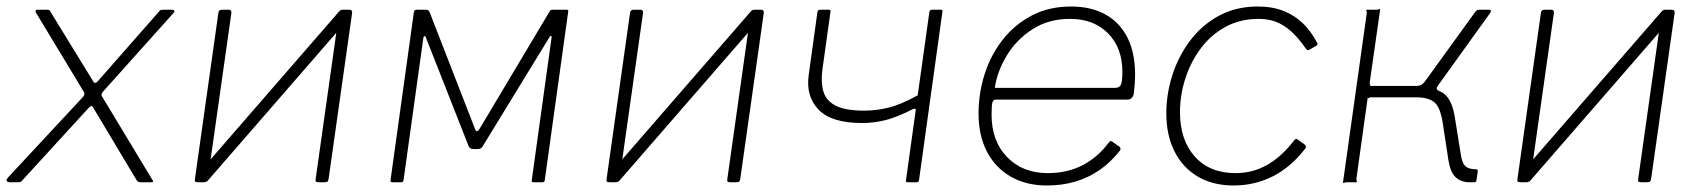

<svg xmlns="http://www.w3.org/2000/svg" viewBox="-25 -560 5225 590"><path d="M441 -11Q446 -4 445.5 -2Q445 0 440 0H406Q402 0 399 -2Q396 -4 395 -6L261 -230Q258 -235 255 -234Q252 -233 247 -228L42 -4Q41 -2 38 -1Q35 0 30 0H5Q-1 0 -4 -3.5Q-7 -7 0 -15L228 -260Q233 -265 234 -269Q235 -273 233 -277L85 -522Q84 -525 84.5 -527.5Q85 -530 89 -530H120Q125 -530 127 -528.5Q129 -527 130 -524L262 -309Q264 -305 268 -305.5Q272 -306 276 -311L465 -526Q467 -529 469.5 -529.5Q472 -530 477 -530H504Q509 -530 510.5 -527Q512 -524 509 -521L293 -280Q289 -276 287.5 -271.5Q286 -267 289 -263L441 -11Z M686 -520 614 -12Q613 0 602 0H584Q577 0 575 -2Q573 -4 574 -10L646 -520Q647 -530 656 -530H678Q687 -530 686 -520ZM1057 -520 985 -12Q984 -5 982 -2.5Q980 0 972 0H955Q948 0 946 -2Q944 -4 945 -10L1017 -520Q1018 -530 1027 -530H1049Q1058 -530 1057 -520ZM1019 -527 1043 -499 611 -2 588 -31Z M1180 0Q1174 0 1175 -6L1247 -524Q1249 -530 1254 -530H1285Q1292 -530 1295 -523L1435 -163Q1437 -157 1440.5 -157Q1444 -157 1448 -163L1664 -525Q1666 -528 1667.5 -529Q1669 -530 1673 -530H1716Q1723 -530 1721 -524L1649 -6Q1648 0 1642 0H1614Q1608 0 1609 -6L1670 -445Q1671 -449 1668 -449.5Q1665 -450 1663 -445L1458 -110Q1453 -102 1443 -102H1430Q1418 -102 1415 -111L1284 -444Q1283 -449 1280 -449Q1277 -449 1276 -444L1215 -6Q1214 0 1208 0Z M1951 -520 1879 -12Q1878 0 1867 0H1849Q1842 0 1840 -2Q1838 -4 1839 -10L1911 -520Q1912 -530 1921 -530H1943Q1952 -530 1951 -520ZM2322 -520 2250 -12Q2249 -5 2247 -2.5Q2245 0 2237 0H2220Q2213 0 2211 -2Q2209 -4 2210 -10L2282 -520Q2283 -530 2292 -530H2314Q2323 -530 2322 -520ZM2284 -527 2308 -499 1876 -2 1853 -31Z M2764 0Q2761 0 2759.5 -1.5Q2758 -3 2759 -6L2789 -222Q2790 -228 2781 -225Q2732 -200 2696.5 -191Q2661 -182 2624 -182Q2530 -182 2490.5 -223Q2451 -264 2460 -329L2487 -524Q2489 -530 2494 -530H2522Q2525 -530 2526.5 -528.5Q2528 -527 2527 -524L2502 -345Q2497 -306 2505.5 -278Q2514 -250 2543.5 -235Q2573 -220 2631 -220Q2667 -220 2704.5 -229Q2742 -238 2795 -267L2831 -524Q2833 -530 2838 -530H2866Q2873 -530 2871 -524L2799 -6Q2798 0 2792 0Z M3192 10Q3128 10 3080.5 -17.5Q3033 -45 3007.5 -94.5Q2982 -144 2982 -211Q2982 -273 3000.5 -331.5Q3019 -390 3055.5 -437Q3092 -484 3145 -512Q3198 -540 3266 -540Q3328 -540 3372 -515.5Q3416 -491 3439.5 -444.5Q3463 -398 3463 -331Q3463 -317 3462 -302.5Q3461 -288 3459 -272Q3458 -265 3453 -259.5Q3448 -254 3440 -254H3034Q3028 -254 3025 -246.5Q3022 -239 3022 -208Q3022 -126 3070 -77Q3118 -28 3194 -28Q3255 -28 3302 -52.5Q3349 -77 3383 -123Q3387 -127 3389.5 -126.5Q3392 -126 3394 -124L3415 -109Q3420 -106 3417 -98Q3389 -62 3354.5 -38Q3320 -14 3279.5 -2Q3239 10 3192 10ZM3402 -290Q3413 -290 3418.5 -298Q3424 -306 3424 -339Q3424 -413 3380 -457.5Q3336 -502 3263 -502Q3197 -502 3147.5 -470Q3098 -438 3068.5 -389Q3039 -340 3032 -290Z M3840 -540Q3885 -540 3919 -526.5Q3953 -513 3978 -489Q4003 -465 4021 -431Q4024 -427 4023.5 -424.5Q4023 -422 4021 -420L3996 -406Q3994 -405 3991.5 -407Q3989 -409 3986 -413Q3963 -446 3940.5 -465.5Q3918 -485 3894.5 -493.5Q3871 -502 3843 -502Q3786 -502 3741 -477.5Q3696 -453 3665 -411.5Q3634 -370 3617.5 -319Q3601 -268 3601 -215Q3601 -130 3646.5 -79Q3692 -28 3772 -28Q3824 -28 3868.5 -53Q3913 -78 3953 -130Q3959 -136 3963 -131L3984 -116Q3986 -115 3987.5 -111.5Q3989 -108 3987 -105Q3965 -76 3939.5 -54Q3914 -32 3886 -18Q3858 -4 3828 3Q3798 10 3766 10Q3702 10 3655.5 -17.5Q3609 -45 3584 -95Q3559 -145 3559 -212Q3559 -271 3577.5 -329Q3596 -387 3632 -435Q3668 -483 3720.5 -511.5Q3773 -540 3840 -540Z M4102 0 4175 -520Q4175 -525 4173.5 -527.5Q4172 -530 4176 -530H4206Q4211 -530 4213 -532Q4215 -534 4216 -530L4184 -306Q4184 -302 4185.5 -299Q4187 -296 4183 -296H4344V-289Q4397 -289 4418 -267Q4439 -245 4446 -197L4465 -79Q4469 -57 4479 -48.5Q4489 -40 4510 -40Q4517 -40 4516 -33L4512 -6Q4512 -3 4510 -1.5Q4508 0 4505 0H4490Q4465 0 4448.5 -15Q4432 -30 4426 -67L4409 -178Q4402 -228 4384 -244.5Q4366 -261 4325 -261H4188Q4184 -261 4181.5 -259Q4179 -257 4178 -261L4143 -10Q4143 -6 4144.5 -3Q4146 0 4142 0H4112Q4108 0 4105.5 2Q4103 4 4102 0ZM4327 -281V-296Q4338 -296 4344.5 -300.5Q4351 -305 4359 -317L4508 -523Q4511 -527 4513.5 -528.5Q4516 -530 4520 -530H4551Q4556 -530 4556.5 -527Q4557 -524 4554 -520L4393 -296Q4385 -285 4398 -280Z M4750 -520 4678 -12Q4677 0 4666 0H4648Q4641 0 4639 -2Q4637 -4 4638 -10L4710 -520Q4711 -530 4720 -530H4742Q4751 -530 4750 -520ZM5121 -520 5049 -12Q5048 -5 5046 -2.5Q5044 0 5036 0H5019Q5012 0 5010 -2Q5008 -4 5009 -10L5081 -520Q5082 -530 5091 -530H5113Q5122 -530 5121 -520ZM5083 -527 5107 -499 4675 -2 4652 -31Z"/></svg>

Font: Libre Franklin Thin
Style: Italic
Weight: 100
Italic angle: -8°
Designer: Pablo Impallari, Rodrigo Fuenzalida, Nhung Nguyen
Foundry: Impallari Type
Version: Version 3.000